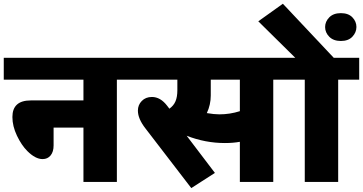

<svg xmlns="http://www.w3.org/2000/svg" viewBox="-35 -958 1912 1011"><path d="M404.4 0V-286.1H247.2V-192.1Q247.2 -158.7 231.5 -139.5Q215.9 -120.3 189.1 -120.3Q151.2 -120.3 108.7 -162.8Q78.4 -193.1 54.3 -243.4Q30.3 -293.7 30.3 -341.8Q30.3 -429.2 126.9 -429.2H404.4V-538.4H-15.2V-653.7H691.1V-538.4H580.4V0Z M691.1 -375.6Q691.1 -405.5 711.6 -426.4Q732.1 -447.4 764.9 -447.4Q809.9 -447.4 845.3 -400.9L856.9 -385.7Q879.2 -401.4 889 -424.4Q898.9 -447.4 898.9 -482.8V-538.4H660.8V-653.7H1514.7V-538.4H1403.9V0H1228V-211.3Q1193.1 -204.8 1149.1 -204.8Q1046 -204.8 947.9 -243.2L1096.6 -47.5L972.2 32.4L731 -281.6Q691.1 -332.7 691.1 -375.6ZM1120.3 -355.9Q1175.4 -355.9 1228 -372.6V-538.4H1074.8V-455.5Q1074.8 -406.5 1054.1 -362.5Q1092 -355.9 1120.3 -355.9Z M1569.8 0V-538.4H1484.3V-653.7H1519.7L1325.1 -845.8L1454.5 -938.3L1722.4 -653.7H1856.4V-538.4H1745.7V0ZM1760.1 -742.2Q1720.9 -742.2 1698.9 -764.4Q1676.9 -786.7 1676.9 -815.5Q1676.9 -844.3 1698.7 -866.5Q1720.4 -888.8 1759.9 -888.8Q1799.3 -888.8 1820.5 -866.8Q1841.8 -844.8 1841.8 -816Q1841.8 -787.2 1820.5 -764.7Q1799.3 -742.2 1760.1 -742.2Z"/></svg>

Font: Khula ExtraBold
Style: Regular
Weight: 800
Designer: Erin McLaughlin, Steve Matteson
Version: Version 1.002;PS 1.0;hotconv 1.0.72;makeotf.lib2.5.5900; ttf